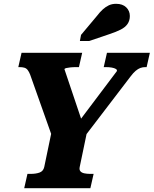

<svg xmlns="http://www.w3.org/2000/svg" viewBox="-20 -987 806 1007"><path d="M107 0 124 -75H141Q168 -75 187.5 -82Q207 -89 212 -111L253 -308L256 -263L138 -596Q132 -611 125 -620Q118 -629 107.5 -632Q97 -635 82 -635H76L93 -710H411L394 -635H380Q363 -635 349 -633.5Q335 -632 327 -630Q319 -628 318 -624L419 -324L367 -314L593 -614Q595 -621 587.5 -625.5Q580 -630 566.5 -632.5Q553 -635 535 -635H524L541 -710H766L749 -635H742Q728 -635 716 -630.5Q704 -626 691.5 -615.5Q679 -605 664 -585L415 -259L439 -308L398 -111Q395 -97 401.5 -89Q408 -81 422 -78Q436 -75 453 -75H471L454 0ZM488 -903Q504 -924 519.5 -938Q535 -952 551.5 -959.5Q568 -967 589 -967Q623 -967 642 -948.5Q661 -930 661 -903Q661 -879 649 -861.5Q637 -844 613.5 -832Q590 -820 554 -808L448 -772H399L405 -804Z"/></svg>

Font: Roboto Serif 20pt
Style: Bold Italic
Weight: 700
Italic angle: -10°
Version: Version 1.007